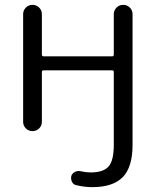

<svg xmlns="http://www.w3.org/2000/svg" viewBox="-20 -562 640 790"><path d="M448.2 34.2V-265.6Q448.2 -272.5 441.4 -272.5H160.2Q152.3 -272.5 152.3 -265.6V-60.5Q152.3 -44.9 141.1 -33.7Q129.9 -22.5 113.8 -22.5Q97.7 -22.5 86.4 -33.7Q75.2 -44.9 75.2 -60.5V-503.9Q75.2 -519.5 86.4 -530.8Q97.7 -542 113.8 -542Q129.9 -542 141.1 -530.8Q152.3 -519.5 152.3 -503.9V-337.9Q152.3 -330.1 160.2 -330.1H441.4Q448.2 -330.1 448.2 -337.9V-503.9Q448.2 -519.5 459.5 -530.8Q470.7 -542 486.8 -542Q502.9 -542 514.2 -530.8Q525.4 -519.5 525.4 -503.9V34.2Q525.4 125 485.4 166.5Q445.3 208 359.4 208Q328.1 208 294.9 200.2Q282.2 198.2 276.4 186.5Q270.5 174.8 273.4 162.1Q277.3 150.4 289.1 145Q300.8 139.6 312.5 142.6Q334 147.5 352.5 147.5Q405.3 147.5 426.8 123Q448.2 98.6 448.2 34.2Z"/></svg>

Font: Gen Jyuu Gothic Normal
Style: Regular
Weight: 300
Designer: [Source Han Sans]
Ryoko NISHIZUKA  (kana & ideographs); Paul D. Hunt (Latin, Greek & Cyrillic); Wenlong ZHANG  (bopomofo
Version: Version 1.002.20150607